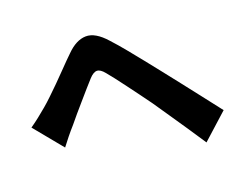

<svg xmlns="http://www.w3.org/2000/svg" viewBox="-92 -813 1184 940"><g transform="rotate(-15 500.0 -342.5)"><path d="M37 -307Q61 -327 80 -345Q99 -363 123 -387Q140 -404 161.5 -428.5Q183 -453 208.5 -483Q234 -513 260.5 -546Q287 -579 314 -610Q359 -664 408.5 -669.5Q458 -675 518 -618Q553 -586 588 -550Q623 -514 657 -478.5Q691 -443 721 -411Q755 -375 798 -329Q841 -283 885.5 -235Q930 -187 968 -146L846 -15Q814 -56 776.5 -102Q739 -148 703.5 -191.5Q668 -235 640 -269Q618 -295 591.5 -324.5Q565 -354 540 -382.5Q515 -411 493.5 -434Q472 -457 459 -470Q436 -494 418 -492.5Q400 -491 380 -465Q366 -447 347.5 -421.5Q329 -396 309 -368.5Q289 -341 270 -314.5Q251 -288 237 -267Q219 -243 201.5 -217Q184 -191 171 -170Z"/></g></svg>

Font: Noto Sans TC ExtraBold
Style: Regular
Weight: 800
Designer: Ryoko NISHIZUKA  (kana, bopomofo & ideographs); Paul D. Hunt (Latin, Greek & Cyrillic); Sandoll Communications , Soo-you
Foundry: Adobe
Version: Version 2.004-H2;hotconv 1.0.118;makeotfexe 2.5.65603